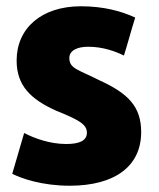

<svg xmlns="http://www.w3.org/2000/svg" viewBox="-20 -570 507 612"><path d="M191 -111C232 -111 257 -121 257 -147C257 -174 231 -188 157 -218C78 -254 33 -297 33 -377C33 -480 112 -550 238 -550C311 -550 368 -534 411 -514C398 -473 388 -434 375 -393C348 -406 309 -421 261 -421C226 -421 201 -409 201 -385C201 -351 230 -348 297 -314C389 -272 430 -230 430 -149C430 -40 346 22 202 22C114 22 49 -1 19 -16L57 -146C90 -129 139 -111 191 -111Z"/></svg>

Font: Repo ExtraBold
Style: Bold
Weight: 700
Designer: Stefan Peev
Foundry: Context Ltd
Version: Version 1.502